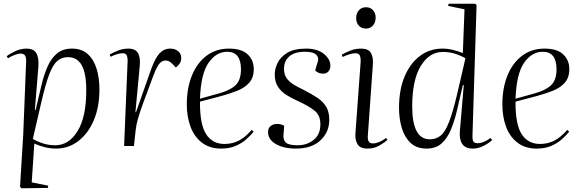

<svg xmlns="http://www.w3.org/2000/svg" viewBox="-20 -787 3130 1035"><path d="M121 -457Q121 -480 114 -489Q107 -498 92 -498Q77 -498 59 -491Q41 -484 23 -473L16 -484Q34 -498 63 -511.5Q92 -525 124 -525Q161 -525 175.5 -501Q190 -477 187 -429L168 -195L172 -194L204 -330Q217 -384 236.5 -428.5Q256 -473 287.5 -499Q319 -525 368 -525Q420 -525 452.5 -496Q485 -467 500.5 -417Q516 -367 516 -305Q516 -210 485.5 -138.5Q455 -67 402 -26.5Q349 14 282 14Q250 14 218 5.5Q186 -3 165 -13L151 196L240 214L238 226L95 228L88 219L105 -57ZM346 -479Q313 -479 289 -458.5Q265 -438 245 -385Q225 -332 203 -237L157 -38Q188 -21 216.5 -12.5Q245 -4 278 -4Q351 -4 398 -80Q445 -156 445 -300Q445 -392 420.5 -435.5Q396 -479 346 -479Z M668 -459Q668 -481 662 -490.5Q656 -500 641 -500Q630 -500 614.5 -496Q599 -492 576 -481L571 -493Q590 -504 616.5 -514.5Q643 -525 672 -525Q710 -525 724 -500.5Q738 -476 733 -428L710 -182H713L793 -409Q816 -474 840 -499.5Q864 -525 898 -525Q924 -525 940.5 -511Q957 -497 957 -474Q957 -457 948.5 -444.5Q940 -432 928 -423L910 -442Q891 -461 873 -461Q856 -461 841.5 -446.5Q827 -432 807 -380Q774 -292 754 -237.5Q734 -183 724 -148Q714 -113 711 -83L702 0H649Z M1214 -525Q1283 -525 1315.5 -493.5Q1348 -462 1348 -415Q1348 -368 1323 -340.5Q1298 -313 1258.5 -297.5Q1219 -282 1175 -270L1058 -239Q1057 -117 1091 -64Q1125 -11 1190 -11Q1231 -11 1265.5 -28Q1300 -45 1337 -87L1347 -77Q1332 -58 1308 -36.5Q1284 -15 1250.5 -0.5Q1217 14 1172 14Q1110 14 1068.5 -18Q1027 -50 1007 -104Q987 -158 987 -224Q987 -313 1015 -381Q1043 -449 1094 -487Q1145 -525 1214 -525ZM1279 -413Q1279 -508 1205 -508Q1146 -508 1104.5 -449Q1063 -390 1058 -255L1159 -283Q1219 -299 1249 -327Q1279 -355 1279 -413Z M1585 -4Q1635 -4 1671 -33Q1707 -62 1707 -117Q1707 -163 1679 -187.5Q1651 -212 1593 -239Q1557 -255 1526.5 -273.5Q1496 -292 1478.5 -319Q1461 -346 1461 -386Q1461 -415 1476 -447Q1491 -479 1528 -502Q1565 -525 1630 -525Q1691 -525 1726 -496.5Q1761 -468 1761 -433Q1761 -414 1750.5 -402Q1740 -390 1721 -390Q1706 -390 1695.5 -395.5Q1685 -401 1679 -407L1690 -445Q1702 -473 1686 -490.5Q1670 -508 1625 -508Q1568 -508 1539.5 -483Q1511 -458 1511 -416Q1511 -385 1525.5 -365Q1540 -345 1564 -330.5Q1588 -316 1616 -303Q1659 -281 1690 -260.5Q1721 -240 1738 -212Q1755 -184 1755 -141Q1755 -75 1707.5 -30.5Q1660 14 1576 14Q1509 14 1467 -10.5Q1425 -35 1425 -75Q1425 -97 1439.5 -108Q1454 -119 1474 -119Q1495 -119 1512 -109L1508 -59Q1506 -32 1521.5 -18Q1537 -4 1585 -4Z M1900 -690Q1900 -715 1914.5 -731.5Q1929 -748 1953 -748Q1976 -748 1990.5 -732.5Q2005 -717 2005 -692Q2005 -666 1990.5 -649.5Q1976 -633 1952 -633Q1929 -633 1914.5 -648.5Q1900 -664 1900 -690ZM1924 -452Q1925 -478 1919 -489Q1913 -500 1897 -500Q1870 -500 1827 -480L1822 -492Q1844 -505 1870.5 -515Q1897 -525 1927 -525Q1965 -525 1979 -502.5Q1993 -480 1990 -439L1963 -58Q1961 -33 1968 -23.5Q1975 -14 1990 -14Q2022 -14 2061 -43L2069 -33Q2051 -17 2023.5 -1.5Q1996 14 1961 14Q1921 14 1907 -10Q1893 -34 1896 -69Z M2527 -59Q2526 -33 2532 -24Q2538 -15 2554 -15Q2571 -15 2589.5 -23Q2608 -31 2624 -43L2633 -32Q2615 -15 2586.5 -0.5Q2558 14 2529 14Q2488 14 2471.5 -11.5Q2455 -37 2459 -80L2480 -328H2475L2441 -182Q2428 -129 2409 -84.5Q2390 -40 2359.5 -13Q2329 14 2280 14Q2226 14 2193.5 -16.5Q2161 -47 2146 -97Q2131 -147 2131 -206Q2131 -303 2161 -374.5Q2191 -446 2244 -485.5Q2297 -525 2364 -525Q2396 -525 2426 -517Q2456 -509 2475 -501L2484 -737L2396 -755L2398 -767H2542L2549 -759ZM2297 -36Q2331 -36 2355.5 -56Q2380 -76 2401 -130.5Q2422 -185 2446 -287L2489 -473Q2456 -491 2427.5 -499Q2399 -507 2367 -507Q2294 -507 2248 -431Q2202 -355 2202 -214Q2202 -36 2297 -36Z M2915 -525Q2984 -525 3016.5 -493.5Q3049 -462 3049 -415Q3049 -368 3024 -340.5Q2999 -313 2959.5 -297.5Q2920 -282 2876 -270L2759 -239Q2758 -117 2792 -64Q2826 -11 2891 -11Q2932 -11 2966.5 -28Q3001 -45 3038 -87L3048 -77Q3033 -58 3009 -36.5Q2985 -15 2951.5 -0.5Q2918 14 2873 14Q2811 14 2769.5 -18Q2728 -50 2708 -104Q2688 -158 2688 -224Q2688 -313 2716 -381Q2744 -449 2795 -487Q2846 -525 2915 -525ZM2980 -413Q2980 -508 2906 -508Q2847 -508 2805.5 -449Q2764 -390 2759 -255L2860 -283Q2920 -299 2950 -327Q2980 -355 2980 -413Z"/></svg>

Font: Literata 72pt Light
Style: Italic
Weight: 300
Italic angle: -2°
Designer: Latin by Veronika Burian and Jose Scaglione. Greek by Irene Vlachou. Cyrillic by Vera Evstafieva
Foundry: TypeTogether
Version: Version 3.002